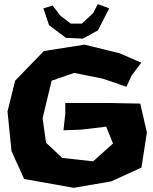

<svg xmlns="http://www.w3.org/2000/svg" viewBox="-20 -899 744 935"><path d="M236.3 -872.1 191.4 -858.4 218.8 -776.4 300.8 -714.8 382.8 -710.9 457 -751 511.7 -858.4 456.1 -878.9 433.6 -835 378.9 -784.2H324.2L273.4 -823.2ZM668 -593.8 562.5 -639.6 391.6 -681.6 193.4 -650.4 53.7 -505.9 16.6 -356.4 36.1 -163.1 97.7 -27.3 338.9 15.6 521.5 -15.6 668.9 -83 695.3 -253.9 663.1 -394.5 507.8 -397.5H297.9V-344.7L289.1 -264.6L375 -267.6L497.1 -282.2L530.3 -200.2L433.6 -113.3L283.2 -129.9L204.1 -204.1L187.5 -323.2L231.4 -505.9L340.8 -543.9L481.4 -515.6L595.7 -476.6L621.1 -531.2Z"/></svg>

Font: MaokenAssortedSans-TC
Style: Regular
Weight: 500
Version: Version 0.83